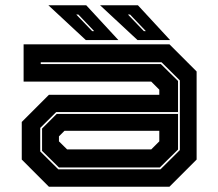

<svg xmlns="http://www.w3.org/2000/svg" viewBox="-20 -708 828 728"><path d="M165.5 0 62.5 -103V-245.5L165.5 -348.5H584V-368L553.5 -398.5H69.5V-540H622.5L725.5 -437V-103L622.5 0ZM201 -66H588.5L662 -139V-403L592.5 -472H134.5V-465H590L655 -401V-283H193L132.5 -223V-134ZM203.5 -73 139.5 -136V-220.5L195 -276H655V-141L586 -73ZM234.5 -141.5H553.5L584 -172V-212H224.5L203.5 -191V-172ZM625 -556H501.5L359.5 -688H503ZM533 -590 473 -653H465L525.5 -590ZM429 -556H305.5L163.5 -688H307ZM337 -590 277 -653H269L329.5 -590Z"/></svg>

Font: Tourney Expanded ExtraBold
Style: Regular
Weight: 800
Width: 7
Designer: Tyler Finck
Foundry: Etcetera Type Co
Version: Version 1.010; ttfautohint (v1.8.3)